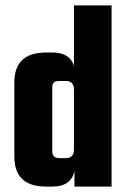

<svg xmlns="http://www.w3.org/2000/svg" viewBox="-20 -689 474 709"><path d="M253 -669H392V0H255V-56Q241 0 174 0H150Q33 0 33 -111V-385Q33 -495 150 -495H174Q238 -495 253 -446ZM200 -105H223Q253 -105 253 -137V-358Q253 -390 223 -390H200Q185 -390 179 -384.5Q173 -379 173 -365V-130Q173 -105 200 -105Z"/></svg>

Font: Teko SemiBold
Style: Regular
Weight: 600
Designer: Manushi Parikh, Jonny Pinhorn
Foundry: Indian Type Foundry
Version: Version 1.106;PS 1.0;hotconv 1.0.78;makeotf.lib2.5.61930; tt